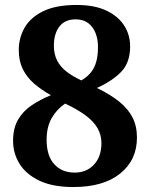

<svg xmlns="http://www.w3.org/2000/svg" viewBox="-20 -744 605 774"><path d="M275.9 10Q192.2 10 138.5 -15.8Q84.8 -41.6 58.7 -83.7Q32.7 -125.8 32.7 -176.1Q32.7 -227 52.7 -261.5Q72.7 -295.9 107.4 -319.3Q142.2 -342.7 185.2 -360.3Q146.7 -381.7 117.4 -407.1Q88.1 -432.5 71.9 -465.4Q55.7 -498.4 55.7 -542.1Q55.7 -591 79.1 -632.3Q102.6 -673.6 154.1 -698.8Q205.7 -724 289.1 -724Q360.2 -724 408 -701.7Q455.7 -679.4 480.2 -641.6Q504.6 -603.7 504.6 -557.2Q504.6 -491.8 468.8 -454.7Q432.9 -417.6 370.8 -389.4Q425.4 -362.9 461 -334Q496.5 -305.2 514.3 -270.4Q532.1 -235.6 532.1 -189.3Q532.1 -98.9 464.5 -44.5Q396.9 10 275.9 10ZM280.9 -48.2Q329.1 -48.2 359 -80.5Q388.9 -112.7 388.9 -167.3Q388.9 -200.1 373.1 -227.5Q357.3 -254.9 324.8 -279Q292.4 -303 242.5 -326.4Q208.3 -303.1 188.1 -267.4Q167.9 -231.6 167.9 -180.8Q167.9 -115.9 198.8 -82Q229.6 -48.2 280.9 -48.2ZM307.9 -419.9Q331.4 -433.7 346.1 -451.6Q360.8 -469.5 367.9 -494.8Q375 -520.2 375 -555.2Q375 -585.6 365.2 -610.7Q355.3 -635.8 335.6 -650.9Q315.8 -666 284.8 -666Q241.6 -666 219.4 -636.9Q197.2 -607.8 197.2 -559.9Q197.2 -525.6 210.2 -500.2Q223.2 -474.8 247.9 -455.5Q272.7 -436.3 307.9 -419.9Z"/></svg>

Font: Noto Serif Hebrew
Style: Regular
Weight: 400
Designer: Monotype Design Team
Foundry: Monotype Imaging Inc.
Version: Version 2.003